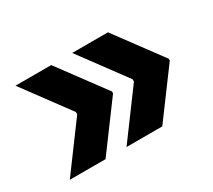

<svg xmlns="http://www.w3.org/2000/svg" viewBox="-87 -634 801 721"><g transform="rotate(-30 313.0 -274.0)"><path d="M282 -70H437L585 -270V-278L437 -478H282L429 -279V-269ZM36 -70H191L339 -270V-278L191 -478H36L183 -279V-269Z"/></g></svg>

Font: Fixel Text Bold
Style: Bold
Weight: 700
Width: 4
Designer: AlfaBravo + MacPaw
Foundry: Kyrylo Tkachov, Marchela Mozhyna, Serhii Makarenko, Maria Weinstein, Zakhar Kryvoshyya
Version: Version 1.211